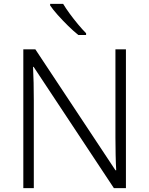

<svg xmlns="http://www.w3.org/2000/svg" viewBox="-20 -968 769 988"><path d="M628 0H566L153 -624H150Q152 -585 153 -541.5Q154 -498 154 -450V0H100V-714H162L574 -92H578Q576 -123 575 -171.5Q574 -220 574 -261V-714H628ZM305 -948Q318 -926 338.5 -898Q359 -870 381.5 -843Q404 -816 423 -797V-788H383Q358 -808 330 -835.5Q302 -863 277 -891Q252 -919 238 -940V-948Z"/></svg>

Font: BC Sans Light
Style: Regular
Weight: 300
Designer: Monotype Design Team
Foundry: Monotype Imaging Inc.
Version: Version 2.000;GOOG;noto-source:20170915:90ef993387c0